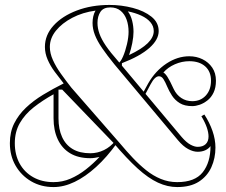

<svg xmlns="http://www.w3.org/2000/svg" viewBox="-20 -743 915 778"><path d="M197 15Q146 15 106 -8.5Q66 -32 43 -72Q20 -112 20 -163Q20 -208 37.5 -243Q55 -278 85 -306.5Q115 -335 154.5 -359Q194 -383 238 -405Q219 -429 201.5 -452.5Q184 -476 173 -501.5Q162 -527 162 -553Q162 -601 197 -639.5Q232 -678 291.5 -700.5Q351 -723 424 -723Q472 -723 518 -711Q564 -699 593.5 -675.5Q623 -652 623 -617Q623 -582 585 -548.5Q547 -515 474 -487V-466L459 -486Q469 -492 478.5 -514Q488 -536 494.5 -564Q501 -592 501 -614Q501 -641 493 -663.5Q485 -686 468.5 -699.5Q452 -713 427 -713Q399 -713 387 -695Q375 -677 375 -650Q375 -629 383 -606.5Q391 -584 409 -557.5Q427 -531 458 -496L716 -188Q735 -166 751.5 -157Q768 -148 781 -148Q802 -148 813.5 -159Q825 -170 825 -190Q825 -206 818 -226.5Q811 -247 796 -272L808 -279Q829 -247 841 -212.5Q853 -178 853 -145Q853 -102 836.5 -65.5Q820 -29 786 -7Q752 15 698 15Q659 15 620 -3Q581 -21 537.5 -60.5Q494 -100 439 -165L232 -380H217Q217 -361 217 -341.5Q217 -322 217 -303Q217 -284 217 -264Q217 -220 231.5 -188Q246 -156 274.5 -139Q303 -122 346 -122Q375 -122 401.5 -135Q428 -148 447 -172L454 -163Q413 -106 369.5 -66.5Q326 -27 282.5 -6Q239 15 197 15ZM759 -313Q728 -313 708.5 -325Q689 -337 677 -355.5Q665 -374 657.5 -392Q650 -410 642.5 -422Q635 -434 624 -434Q616 -434 607.5 -426Q599 -418 590 -401L565 -354L558 -364L581 -406Q610 -456 654.5 -485.5Q699 -515 747 -515Q776 -515 800.5 -503Q825 -491 840 -469Q855 -447 855 -416Q855 -388 845.5 -368Q836 -348 820.5 -336Q805 -324 789 -318.5Q773 -313 759 -313ZM747 -495Q717 -495 688.5 -482.5Q660 -470 642 -449Q649 -446 658.5 -431.5Q668 -417 684 -382Q695 -359 714.5 -346Q734 -333 759 -333Q793 -333 814 -356Q835 -379 835 -416Q835 -453 811.5 -474Q788 -495 747 -495ZM521 -614Q521 -594 516 -568.5Q511 -543 503 -520Q554 -544 578.5 -568Q603 -592 603 -617Q603 -637 589.5 -653Q576 -669 552 -680Q528 -691 498 -697Q510 -681 515.5 -659Q521 -637 521 -614ZM197 -5Q233 -5 265.5 -19Q298 -33 328 -56.5Q358 -80 383 -107Q374 -105 364.5 -103.5Q355 -102 346 -102Q297 -102 264 -122Q231 -142 214 -178.5Q197 -215 197 -264Q197 -288 197 -312.5Q197 -337 197 -361Q152 -336 116.5 -308Q81 -280 60.5 -244.5Q40 -209 40 -163Q40 -116 59.5 -80.5Q79 -45 114.5 -25Q150 -5 197 -5ZM367 -700Q315 -693 273 -671Q231 -649 206.5 -618.5Q182 -588 182 -553Q182 -527 194.5 -499.5Q207 -472 227 -444Q247 -416 269 -388L467 -161Q492 -131 518 -103.5Q544 -76 572 -53.5Q600 -31 631.5 -18Q663 -5 698 -5Q770 -5 801.5 -45Q833 -85 833 -151Q825 -140 811.5 -134Q798 -128 781 -128Q763 -128 742.5 -139Q722 -150 701 -175L443 -483Q413 -520 393.5 -548.5Q374 -577 364.5 -601.5Q355 -626 355 -650Q355 -664 358 -677Q361 -690 367 -700Z"/></svg>

Font: Kalnia Glaze Thin
Style: Regular
Weight: 100
Version: Version 1.110